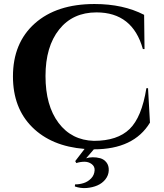

<svg xmlns="http://www.w3.org/2000/svg" viewBox="-20 -734 820 962"><path d="M721.7 -292 731.4 -119.6Q650.4 14.2 450.2 14.2L411.6 59.1Q425.8 54.2 444.6 54Q463.4 53.7 482.2 58.8Q501 64 513.4 79.8Q525.9 95.7 524.9 120.1Q523.9 144.5 508.1 164.6Q492.2 184.6 467.8 195.1Q443.4 205.6 413.6 208Q383.8 210.4 355 200.2L356 189.9Q378.4 189.9 399.2 183.3Q419.9 176.8 436.3 160.2Q452.6 143.6 454.1 119.1Q455.1 99.6 439.2 87.9Q423.3 76.2 402.6 76.4Q381.8 76.7 362.3 83L356.9 73.2L403.8 12.2Q237.8 -1 141.4 -96.9Q44.9 -192.9 44.9 -351.1Q44.9 -519 154.3 -616.5Q263.7 -713.9 453.6 -713.9Q597.2 -713.9 702.1 -659.7L704.1 -488.3H695.8Q644.5 -671.9 463.4 -671.9Q344.7 -671.9 276.4 -586.2Q208 -500.5 208 -353Q208 -205.1 273.4 -118.2Q338.9 -31.2 450.7 -28.3Q568.4 -28.3 629.4 -87.6Q690.4 -147 713.4 -292Z"/></svg>

Font: Cinzel Decorative Bold
Style: Regular
Weight: 700
Designer: Natanael Gama
Version: Version 1.001;PS 001.001;hotconv 1.0.56;makeotf.lib2.0.21325